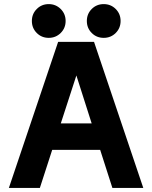

<svg xmlns="http://www.w3.org/2000/svg" viewBox="-20 -930 753 950"><path d="M536.1 0 475.6 -188.5H238.3L177.2 0H23.9L267.6 -722.7H445.3L689 0ZM357.9 -556.6 280.8 -319.3H433.6ZM409.7 -826.2Q409.7 -861.3 433.8 -885.5Q458 -909.7 493.2 -909.7Q528.3 -909.7 552.5 -885.5Q576.7 -861.3 576.7 -826.2Q576.7 -791 552.5 -766.8Q528.3 -742.7 493.2 -742.7Q458 -742.7 433.8 -766.8Q409.7 -791 409.7 -826.2ZM137.7 -826.2Q137.7 -861.3 161.9 -885.5Q186 -909.7 221.2 -909.7Q255.9 -909.7 280.3 -885.5Q304.7 -861.3 304.7 -826.2Q304.7 -791 280.3 -766.8Q255.9 -742.7 221.2 -742.7Q186 -742.7 161.9 -766.8Q137.7 -791 137.7 -826.2Z"/></svg>

Font: Giphurs
Style: Bold
Weight: 700
Version: Version 0.920; ttfautohint (v1.8.4.7-5d5b)